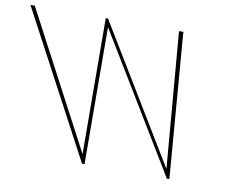

<svg xmlns="http://www.w3.org/2000/svg" viewBox="-253 -816 1166 912"><g transform="rotate(10 330.0 -360.0)"><path d="M-170.5 -698 -177.1 -710H-156.1L-151.7 -702L189.9 -55L186.4 -703L186 -710H197.9L201.7 -703L594.5 -55L540.4 -702L540 -710H561L561.6 -698L616 -18L616.7 -10H604L600.2 -17L204.2 -670L207.5 -17L207.9 -10H195.1L191 -18Z"/></g></svg>

Font: Nordica Plus
Style: NordicaClassicUltLtCondOpObl
Weight: 300
Version: Version 1.01